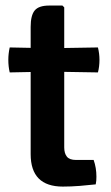

<svg xmlns="http://www.w3.org/2000/svg" viewBox="-20 -668 400 692"><path d="M90.5 -571Q90.5 -612.5 105 -630.2Q119.5 -648 157.5 -648H205L211.5 -641.5V-495L333 -497Q338.5 -474.5 338.5 -452.5Q338.5 -428 333 -407L211.5 -409V-136.5Q211.5 -115.5 221 -103.5Q230.5 -91.5 254 -91.5H317.5Q327.5 -63.5 327.5 -31Q327.5 -24 327 -17Q326.5 -10 325 -3.5Q299 -0.5 267.5 2Q236 4.5 206.5 4.5Q90.5 4.5 90.5 -112.5V-408.5L15 -407Q10 -428 10 -452.5Q10 -474.5 15 -497L90.5 -495.5Z"/></svg>

Font: Signika Negative SemiBold
Style: Regular
Weight: 600
Designer: Anna Giedryś
Foundry: Anna Giedryś
Version: Version 2.000; ttfautohint (v1.8.3) -l 8 -r 50 -G 200 -x 9 -